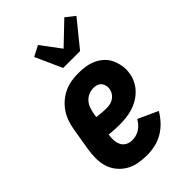

<svg xmlns="http://www.w3.org/2000/svg" viewBox="-232 -866 964 964"><g transform="rotate(-45 250.0 -384.0)"><path d="M221 8Q191 8 161 2.5Q131 -3 106.5 -17.5Q82 -32 63.5 -54.5Q45 -77 36.5 -104.5Q28 -132 28 -163Q28 -194 33 -225L53 -345Q57 -369 65.5 -393.5Q74 -418 88.5 -440Q103 -462 124 -480Q145 -498 169 -509Q193 -520 218 -524Q243 -528 268 -528Q294 -528 319.5 -524Q345 -520 367.5 -509.5Q390 -499 408 -482Q426 -465 436 -442.5Q446 -420 450 -394.5Q454 -369 449 -343Q446 -321 435 -299Q424 -277 407 -259.5Q390 -242 369 -229.5Q348 -217 325 -210Q302 -203 279 -200.5Q256 -198 233 -198Q214 -198 195.5 -199Q177 -200 158 -202Q155 -183 156 -164.5Q157 -146 164.5 -130.5Q172 -115 187.5 -106.5Q203 -98 222 -98Q235 -98 249 -101.5Q263 -105 275.5 -113Q288 -121 297.5 -132Q307 -143 315 -156L420 -108Q405 -82 383.5 -59Q362 -36 335.5 -20.5Q309 -5 279.5 1.5Q250 8 221 8ZM246 -303Q258 -303 271 -306Q284 -309 295 -316.5Q306 -324 313.5 -335.5Q321 -347 323 -359Q325 -372 322.5 -384Q320 -396 312.5 -405Q305 -414 293.5 -418Q282 -422 269 -422Q252 -422 234.5 -414.5Q217 -407 205 -392.5Q193 -378 187.5 -361Q182 -344 179 -327L176 -308Q192 -306 210 -304.5Q228 -303 246 -303ZM233 -600 169 -742 225 -771 303 -667 417 -776 465 -738 353 -600Z"/></g></svg>

Font: Iosevka Curly Slab Heavy
Style: Italic
Weight: 900
Italic angle: -9°
Monospace: yes
Designer: Belleve Invis
Foundry: Belleve Invis
Version: Version 22.1.2; ttfautohint (v1.8.4)